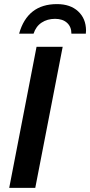

<svg xmlns="http://www.w3.org/2000/svg" viewBox="-20 -916 439 936"><path d="M285.6 -688 151.9 0H24.9L158.2 -688ZM257.8 -896Q322.8 -896 360.8 -860.8Q398.9 -825.7 399.4 -767.6L398.4 -752H328.1Q328.1 -785.6 306.6 -804.9Q285.2 -824.2 248.5 -824.2Q210.9 -824.2 183.1 -805.9Q155.3 -787.6 143.6 -752H73.2Q93.3 -823.7 139.4 -859.9Q185.5 -896 257.8 -896Z"/></svg>

Font: Arimo SemiBold
Style: Italic
Weight: 600
Italic angle: -12°
Version: Version 1.33